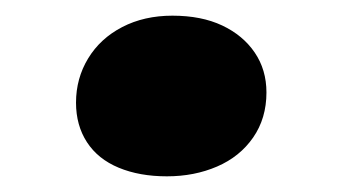

<svg xmlns="http://www.w3.org/2000/svg" viewBox="-20 -599 459 245"><path d="M77 -468Q77 -499 92.5 -524.5Q108 -550 136 -564.5Q164 -579 200 -579Q237 -579 263.5 -566.5Q290 -554 305 -532Q320 -510 320 -481Q320 -448 303 -423.5Q286 -399 257 -386.5Q228 -374 193 -374Q158 -374 131.5 -385Q105 -396 91 -417.5Q77 -439 77 -468Z"/></svg>

Font: Literata 18pt Black
Style: Italic
Weight: 900
Italic angle: -2°
Designer: Latin by Veronika Burian and Jose Scaglione. Greek by Irene Vlachou. Cyrillic by Vera Evstafieva
Foundry: TypeTogether
Version: Version 3.103;gftools[0.9.29]